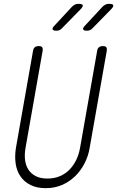

<svg xmlns="http://www.w3.org/2000/svg" viewBox="-20 -970 640 1000"><path d="M152 -705Q154 -718 161.5 -724Q169 -730 182 -730Q195 -730 199.5 -724Q204 -718 202 -705L113 -200Q107 -166 110.5 -137Q114 -108 128 -86.5Q142 -65 166.5 -52.5Q191 -40 227 -40Q263 -40 292 -52.5Q321 -65 342 -86.5Q363 -108 377 -137Q391 -166 397 -200L486 -705Q488 -718 495.5 -724Q503 -730 516 -730Q529 -730 533.5 -724Q538 -718 536 -705L447 -200Q440 -157 420 -118.5Q400 -80 370.5 -51.5Q341 -23 302.5 -6.5Q264 10 218 10Q172 10 139 -6.5Q106 -23 86.5 -51.5Q67 -80 61.5 -118.5Q56 -157 63 -200ZM433 -810Q416 -810 413 -817Q410 -824 424 -838L514 -935Q522 -943 530 -946.5Q538 -950 548 -950Q568 -950 570 -942.5Q572 -935 557 -920L463 -824Q457 -817 449.5 -813.5Q442 -810 433 -810ZM274 -810Q257 -810 254 -817Q251 -824 265 -838L355 -935Q363 -943 371 -946.5Q379 -950 389 -950Q409 -950 411 -942.5Q413 -935 398 -920L304 -824Q298 -817 290.5 -813.5Q283 -810 274 -810Z"/></svg>

Font: Maple Mono NL Thin
Style: Italic
Weight: 250
Italic angle: -10°
Monospace: yes
Designer: subframe7536
Version: Version 7.000